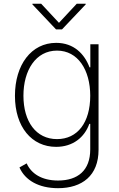

<svg xmlns="http://www.w3.org/2000/svg" viewBox="-20 -780 632 1016"><path d="M287.1 215.8C415 215.8 501.5 148.9 501.5 12.7V-545.9H458V-423.8H453.6C427.2 -494.1 371.1 -553.2 277.3 -553.2C145.5 -553.2 59.1 -437 59.1 -272.9C59.1 -108.4 147.9 -2.9 276.9 -2.9C365.7 -2.9 427.2 -53.2 452.6 -124.5H457.5V10.7C457.5 122.1 391.6 175.3 287.1 175.3C200.2 175.3 145 138.2 121.1 84.5L83 106C112.8 174.3 185.5 215.8 287.1 215.8ZM281.7 -43.9C170.4 -43.9 104 -137.2 104 -273.4C104 -408.2 169.4 -512.2 281.7 -512.2C392.1 -512.2 457.5 -410.2 457.5 -273.4C457.5 -131.3 390.1 -43.9 281.7 -43.9ZM197.8 -760.3H151.4V-756.8L276.4 -624.5H308.1L433.6 -756.8V-760.3H386.2L292 -659.2Z"/></svg>

Font: Raveo ExtraLight
Style: Regular
Weight: 200
Designer: Jakub Foglar, Rasmus Andersson (Inter)
Foundry: Jakubfoglar.com
Version: Version 1.100;Glyphs 3.2.3 (3260)